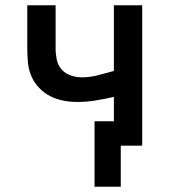

<svg xmlns="http://www.w3.org/2000/svg" viewBox="-20 -550 640 725"><path d="M337 155V-92H410V-184Q410 -184 410 -184Q410 -184 409 -184Q375 -176 340.5 -170.5Q306 -165 271 -165Q245 -165 219 -170Q193 -175 169.5 -187Q146 -199 127.5 -218.5Q109 -238 98.5 -262.5Q88 -287 85.5 -313.5Q83 -340 83 -366V-530H190V-366Q190 -345 194.5 -324Q199 -303 213 -287.5Q227 -272 247.5 -265Q268 -258 289 -258Q320 -258 350 -266Q380 -274 410 -282V-530H517V0H436V155Z"/></svg>

Font: Iosevka Curly SmBdEx
Style: Regular
Weight: 600
Width: 7
Monospace: yes
Designer: Belleve Invis
Foundry: Belleve Invis
Version: Version 11.1.0; ttfautohint (v1.8.3)